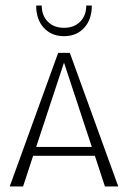

<svg xmlns="http://www.w3.org/2000/svg" viewBox="-20 -670 460 690"><path d="M290 -650H310Q310 -600 282.5 -570Q255 -540 210 -540Q165 -540 137.5 -570Q110 -600 110 -650H130Q130 -614 152 -592Q174 -570 210 -570Q246 -570 268 -592Q290 -614 290 -650ZM15 0 189 -480H231L405 0H357L321 -110H99L63 0ZM110 -142H310L210 -445Z"/></svg>

Font: Glametrix
Style: Light
Weight: 300
Designer: gluk
Foundry: gluk
Version: Version 0.40